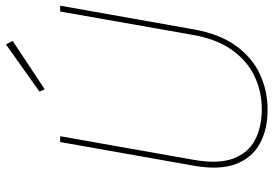

<svg xmlns="http://www.w3.org/2000/svg" viewBox="-160 -766 938 659"><g transform="rotate(-90 309.5 -437.0)"><path d="M261 12Q195 12 146 -14.5Q97 -41 75.5 -97Q54 -153 70 -243L151 -700H171L90 -242Q75 -157 94.5 -105.5Q114 -54 158.5 -31Q203 -8 264 -8Q326 -8 379 -34Q432 -60 468.5 -112.5Q505 -165 519 -246L599 -700H619L538 -243Q522 -153 481.5 -97Q441 -41 384 -14.5Q327 12 261 12ZM332 -753 324 -771 486 -886 498 -863Z"/></g></svg>

Font: DM Sans 11pt Thin
Style: Italic
Weight: 250
Italic angle: -10°
Version: Version 4.004;gftools[0.9.30]